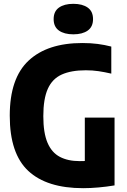

<svg xmlns="http://www.w3.org/2000/svg" viewBox="-20 -975 665 1004"><path d="M415 9Q225 9 128 -81.2Q31 -171.5 31 -370Q31 -566 129.5 -658Q228 -750 410.5 -750Q455 -750 491 -745.2Q527 -740.5 562 -731.5V-590Q527.5 -598 495.5 -602.8Q463.5 -607.5 429 -607.5Q352 -607.5 302.8 -585.2Q253.5 -563 230 -510.5Q206.5 -458 206.5 -367.5Q206.5 -280 228.5 -228.5Q250.5 -177 293 -154.8Q335.5 -132.5 396.5 -132.5Q410 -132.5 423.5 -133V-360H579V-5.5Q537.5 1.5 495.2 5.2Q453 9 415 9ZM363.5 -795.5Q316 -795.5 288.2 -815.2Q260.5 -835 260.5 -875Q260.5 -915.5 288.2 -935.2Q316 -955 363.5 -955Q411 -955 438.8 -935.2Q466.5 -915.5 466.5 -875Q466.5 -835 438.8 -815.2Q411 -795.5 363.5 -795.5Z"/></svg>

Font: Encode Sans Condensed ExtraBold
Style: Regular
Weight: 800
Width: 3
Designer: Multiple Designers
Foundry: Impallari Type
Version: Version 3.000; ttfautohint (v1.8.3) -l 8 -r 50 -G 200 -x 14 